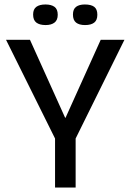

<svg xmlns="http://www.w3.org/2000/svg" viewBox="-20 -838 583 858"><path d="M226 0V-219L7 -660H114L271 -312H273L430 -660H536L318 -219V0ZM360 -726Q334 -726 320 -737Q306 -748 306 -773Q306 -797 320 -807.5Q334 -818 359 -818Q387 -818 401 -807.5Q415 -797 415 -772Q415 -748 401 -737Q387 -726 360 -726ZM184 -726Q157 -726 142.5 -737Q128 -748 128 -773Q128 -797 142.5 -807.5Q157 -818 183 -818Q209 -818 223.5 -807.5Q238 -797 238 -772Q238 -748 223.5 -737Q209 -726 184 -726Z"/></svg>

Font: Bricolage Grotesque 96pt
Style: Regular
Weight: 400
Version: Version 1.001;gftools[0.9.33.dev8+g029e19f]